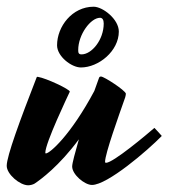

<svg xmlns="http://www.w3.org/2000/svg" viewBox="-81 -525 502 572"><path d="M232 -43C232 -67 273 -181 292 -235C293 -238 294 -244 294 -246C292 -256 229 -297 220 -297C217 -297 215 -296 214 -293L200 -254C129 -121 67 -68 56 -68C54 -68 54 -69 54 -70C54 -99 121 -239 127 -252C127 -259 57 -292 32 -296C30 -296 29 -297 28 -294C-21 -168 -61 -60 -61 -31C-61 -6 -22 27 3 27C9 27 17 25 22 22C40 10 95 -30 154 -110C143 -71 134 -39 134 -29C134 -5 171 26 193 26C239 26 358 -76 401 -120C394 -128 385 -138 379 -144C356 -124 256 -40 235 -40C233 -40 232 -41 232 -43ZM273 -431C273 -468 225 -505 198 -505C134 -505 89 -446 89 -390C89 -357 132 -324 160 -324C213 -324 273 -373 273 -431ZM217 -472C224 -472 228 -466 228 -455C228 -406 192 -363 162 -363C153 -363 152 -368 152 -376C152 -422 189 -472 217 -472Z"/></svg>

Font: Yesteryear
Style: Regular
Weight: 400
Designer: Astigmatic (AOETI)
Foundry: Astigmatic (AOETI)
Version: Version 1.000